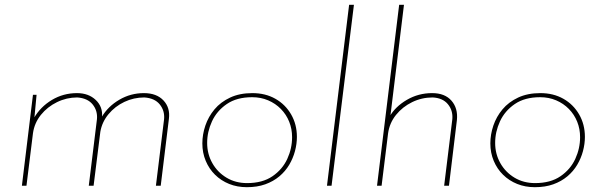

<svg xmlns="http://www.w3.org/2000/svg" viewBox="-20 -772 2505 798"><path d="M132 -378 122 -272 121 -281Q148 -328 195.5 -356.5Q243 -385 300 -385Q348 -385 378 -356.5Q408 -328 404 -285L403 -286Q429 -330 476 -357.5Q523 -385 578 -385Q631 -385 659.5 -354.5Q688 -324 682 -278L648 0H628L662 -277Q665 -312 644 -338Q623 -364 580 -367Q536 -367 497 -348.5Q458 -330 431 -297.5Q404 -265 397 -224L369 0H349L383 -277Q386 -312 365 -338Q344 -364 301 -367Q257 -367 217 -347.5Q177 -328 150 -294.5Q123 -261 117 -218L90 0H71L117 -378Z M1006 6Q966 6 932.5 -7.5Q899 -21 874 -45.5Q849 -70 835 -103.5Q821 -137 821 -176Q821 -213 833.5 -250Q846 -287 871.5 -317.5Q897 -348 936.5 -366.5Q976 -385 1029 -385Q1083 -385 1124.5 -361.5Q1166 -338 1190 -296.5Q1214 -255 1214 -203Q1214 -174 1206 -144Q1198 -114 1182 -87Q1166 -60 1141 -39Q1116 -18 1082.5 -6Q1049 6 1006 6ZM1007 -11Q1071 -11 1112.5 -39.5Q1154 -68 1174 -111.5Q1194 -155 1194 -202Q1194 -236 1182 -266Q1170 -296 1147.5 -319Q1125 -342 1094.5 -355Q1064 -368 1028 -368Q964 -368 922.5 -339.5Q881 -311 861 -267.5Q841 -224 841 -178Q841 -132 862.5 -94Q884 -56 921.5 -33.5Q959 -11 1007 -11Z M1431 -752H1451L1358 0H1339Z M1599 -287Q1623 -329 1671 -357Q1719 -385 1776 -385Q1829 -385 1856.5 -353.5Q1884 -322 1879 -273L1846 0H1826L1860 -277Q1863 -313 1841.5 -339Q1820 -365 1778 -367Q1733 -367 1693 -347.5Q1653 -328 1626 -294.5Q1599 -261 1593 -218L1566 0H1547L1639 -752H1659L1601 -277Z M2203 6Q2163 6 2129.5 -7.5Q2096 -21 2071 -45.5Q2046 -70 2032 -103.5Q2018 -137 2018 -176Q2018 -213 2030.5 -250Q2043 -287 2068.5 -317.5Q2094 -348 2133.5 -366.5Q2173 -385 2226 -385Q2280 -385 2321.5 -361.5Q2363 -338 2387 -296.5Q2411 -255 2411 -203Q2411 -174 2403 -144Q2395 -114 2379 -87Q2363 -60 2338 -39Q2313 -18 2279.5 -6Q2246 6 2203 6ZM2204 -11Q2268 -11 2309.5 -39.5Q2351 -68 2371 -111.5Q2391 -155 2391 -202Q2391 -236 2379 -266Q2367 -296 2344.5 -319Q2322 -342 2291.5 -355Q2261 -368 2225 -368Q2161 -368 2119.5 -339.5Q2078 -311 2058 -267.5Q2038 -224 2038 -178Q2038 -132 2059.5 -94Q2081 -56 2118.5 -33.5Q2156 -11 2204 -11Z"/></svg>

Font: Josefin Sans Thin Thin
Style: Italic
Weight: 250
Italic angle: -7°
Version: Version 2.000